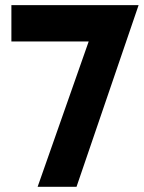

<svg xmlns="http://www.w3.org/2000/svg" viewBox="-20 -720 556 740"><path d="M514.2 -700.2 274.9 0H125L321.8 -560.1H23.9V-700.2Z"/></svg>

Font: Righteous
Style: Regular
Weight: 400
Version: Version 1.000